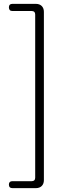

<svg xmlns="http://www.w3.org/2000/svg" viewBox="-20 -805 355 993"><path d="M207 -308V-744C207 -769 191 -785 166 -785H44C32 -785 26 -779 26 -767C26 -755 32 -748 44 -748H144C156 -748 162 -742 162 -730V114C162 126 156 132 144 132H44C32 132 26 138 26 150C26 162 32 168 44 168H116H166C191 168 207 152 207 127Z"/></svg>

Font: GenSenRounded2 TW L
Style: Regular
Weight: 300
Version: Version 2.100;PS 2.1;hotconv 16.6.51;makeotf.lib2.5.65220 DE